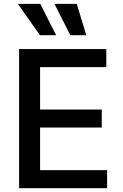

<svg xmlns="http://www.w3.org/2000/svg" viewBox="-20 -984 643 1004"><path d="M79.9 0H540.1V-94.5H189.6V-317.1H512.1V-411.2H189.6V-632.8H535.9V-727.3H79.9ZM73.5 -963.8 188.6 -800.1H273.4L190.7 -963.8ZM264.6 -963.8 347.7 -800.1H431.1L381.4 -963.8Z"/></svg>

Font: Margiela Sans Medium
Style: Regular
Weight: 500
Designer: Stefan Endress, Andreas Faust
Version: Version 1.100;FEAKit 1.0